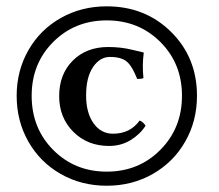

<svg xmlns="http://www.w3.org/2000/svg" viewBox="-20 -612 699 613"><path d="M81.1 -306.2Q81.1 -202.6 149.9 -133.3Q218.8 -64 320.8 -64Q422.9 -64 491.9 -133.5Q561 -203.1 561 -306.2Q561 -409.2 491.9 -478Q422.9 -546.9 320.8 -546.9Q218.8 -546.9 149.9 -478Q81.1 -409.2 81.1 -306.2ZM444.8 -210.9Q428.2 -184.1 397.5 -165Q366.7 -146 328.1 -146Q259.3 -146 214.1 -191.2Q168.9 -236.3 168.9 -305.2Q168.9 -375 212.4 -418.5Q255.9 -461.9 325.2 -461.9Q366.2 -461.9 400.6 -453.4Q435.1 -444.8 437 -444.8L439 -443.8Q433.6 -403.8 438 -362.8Q433.1 -359.9 418 -359.9Q402.3 -400.4 384.8 -415.3Q367.2 -430.2 331.1 -430.2Q298.8 -430.2 276.9 -397.7Q254.9 -365.2 254.9 -307.1Q254.9 -252 278.6 -218.5Q302.2 -185.1 340.8 -185.1Q395.5 -185.1 425.8 -227.1Q435.5 -224.1 444.8 -210.9ZM33.2 -306.2Q33.2 -386.2 70.8 -451.9Q108.4 -517.6 174.3 -554.7Q240.2 -591.8 320.8 -591.8Q443.8 -591.8 526.4 -510Q608.9 -428.2 608.9 -306.2Q608.9 -225.6 571.3 -159.9Q533.7 -94.2 467.8 -56.6Q401.9 -19 320.8 -19Q239.7 -19 173.8 -56.6Q107.9 -94.2 70.6 -159.9Q33.2 -225.6 33.2 -306.2Z"/></svg>

Font: Common Serif SemiBold
Style: Regular
Weight: 600
Designer: Philipp H. Poll, Khaled Hosny
Foundry: Stefan Peev, Context Ltd.
Version: Version 1.026